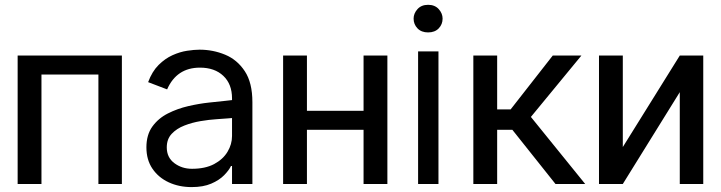

<svg xmlns="http://www.w3.org/2000/svg" viewBox="-20 -757 2966 790"><path d="M481.5 -528.4V0H384.9V-450.3H150.6V0H52.6V-528.4Z M934.7 0V-73.9H930.4Q921.9 -56.1 902 -35.9Q882.1 -15.6 849.1 -1.4Q816.1 12.8 768.5 12.8Q716.6 12.8 674.4 -6.7Q632.1 -26.3 607.2 -62.9Q582.4 -99.4 582.4 -150.6Q582.4 -202.4 606.9 -236.3Q631.4 -270.2 670.6 -290.1Q709.9 -310 754.4 -320.3Q799 -330.6 840.2 -335Q881.4 -339.5 909.1 -342.3L934.7 -345.2V-352.3Q934.7 -410.9 899 -444.8Q863.3 -478.7 802.6 -478.7Q707 -478.7 667.6 -389.2L589.5 -419Q605.8 -463.1 632.6 -489.7Q659.4 -516.3 690 -530Q720.5 -543.7 749.8 -548.1Q779.1 -552.6 801.1 -552.6Q856.5 -552.6 906.2 -532Q956 -511.4 987.2 -464.1Q1018.5 -416.9 1018.5 -336.6V0ZM934.7 -271.3 917.6 -269.9Q900.9 -268.5 870.7 -266.5Q840.6 -264.6 805.4 -258.7Q770.2 -252.8 738.5 -240.4Q706.7 -228 686.4 -206.3Q666.2 -184.7 666.2 -150.6Q666.2 -109 697.3 -85.8Q728.3 -62.5 769.9 -62.5Q824.6 -62.5 861.2 -82Q897.7 -101.6 916.2 -132.5Q934.7 -163.4 934.7 -197.4Z M1242.9 -528.4V-301.1H1475.9V-528.4H1573.9V0H1475.9V-223H1242.9V0H1144.9V-528.4Z M1741.5 -623.6Q1713.8 -623.6 1697.8 -640.3Q1681.8 -657 1681.8 -680.4Q1681.8 -701.7 1697.8 -719.5Q1713.8 -737.2 1741.5 -737.2Q1769.2 -737.2 1785.2 -719.5Q1801.1 -701.7 1801.1 -680.4Q1801.1 -657 1785.2 -640.3Q1769.2 -623.6 1741.5 -623.6ZM1784.1 -545.5V0H1700.3V-545.5Z M2265.6 0 2088.1 -223H2025.6V0H1927.6V-528.4H2025.6V-306.8H2081L2254.3 -528.4H2372.2L2164.4 -275.9L2387.8 0Z M2542.6 -152 2777 -528.4H2873.6V0H2777V-377.8L2542.6 0H2444.6V-528.4H2542.6Z"/></svg>

Font: Inter UI
Style: Regular
Weight: 400
Designer: Rasmus Andersson
Foundry: rsms
Version: Version 2.2